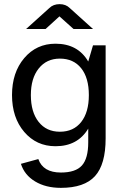

<svg xmlns="http://www.w3.org/2000/svg" viewBox="-20 -715 600 927"><path d="M106 -575 218 -676Q237 -695 268 -695Q298 -695 317 -676L429 -575H335L267 -636L200 -575ZM129 -256Q129 -174 166.5 -126.5Q204 -79 269 -79Q335 -79 372 -126Q409 -173 409 -256Q409 -339 372 -385.5Q335 -432 269 -432Q205 -432 167 -384.5Q129 -337 129 -256ZM490 -47Q490 79 438.5 135.5Q387 192 274 192Q201 192 149.5 161Q98 130 81 76L165 53Q188 118 274 118Q345 118 375.5 84Q406 50 406 -28V-94Q355 -9 248 -9Q156 -9 97 -78Q38 -147 38 -256Q38 -365 97 -434.5Q156 -504 248 -504Q356 -504 406 -418L429 -496H490Z"/></svg>

Font: Atkinson Hyperlegible Pro
Style: Regular
Weight: 400
Designer: Elliott Scott, Megan Eiswerth, Linus Boman, Theodore Petrosky, Jacob Perez
Foundry: Braille Institute
Version: Version 1.5.1